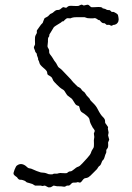

<svg xmlns="http://www.w3.org/2000/svg" viewBox="-20 -808 577 837"><path d="M141.1 -566.9 140.1 -574.2Q132.8 -581.5 132.8 -586.4L127.9 -599.1Q127 -602.5 129.9 -607.9Q132.8 -612.3 132.8 -616.2Q132.8 -620.1 132.3 -633.8Q131.8 -647.5 135.3 -654.3Q139.2 -661.1 140.1 -663.1Q141.1 -665 140.6 -669.4Q140.1 -673.8 141.1 -675.8Q142.6 -677.7 151.4 -690.4Q160.2 -703.1 162.6 -704.6Q165 -706.1 166 -708Q167 -710 169.4 -717.3Q171.9 -724.6 173.8 -728Q175.8 -730 183.1 -733.4Q190.4 -736.8 193.8 -741.7Q197.3 -746.1 199.2 -747.1Q201.2 -748 204.6 -749.5Q208 -751 210 -752.4Q211.9 -753.9 216.3 -757.8Q224.6 -765.1 231.9 -764.6Q239.3 -764.2 245.6 -770Q252 -775.9 255.9 -776.9L268.1 -773.9Q272 -775.9 274.9 -778.8Q277.8 -781.2 282.2 -782.2Q286.6 -783.2 300.8 -782.2Q314.9 -781.2 321.8 -782.2Q330.6 -786.6 334 -787.6Q337.4 -788.6 344.2 -784.2Q348.1 -784.2 354.5 -786.1Q361.3 -788.1 364.3 -787.1Q367.2 -786.1 371.1 -782.2Q375 -778.3 377 -776.9Q382.8 -775.9 396 -776.9Q426.8 -779.3 426.8 -772L439 -769L442.9 -766.6Q447.3 -764.2 451.2 -764.2H457Q462.9 -761.2 465.8 -756.8Q467.8 -755.9 470.7 -755.9H476.1Q489.3 -750 494.1 -743.2L496.1 -733.9Q501 -712.9 486.8 -703.1Q481 -699.2 473.1 -699.2Q468.8 -695.8 466.3 -695.8Q463.9 -695.8 461.4 -697.3Q459 -698.2 457.5 -699.2Q456.1 -700.2 451.7 -699.7Q447.3 -699.2 445.3 -699.7Q443.4 -700.2 442.4 -701.7Q440.9 -703.1 439.5 -704.1Q438 -705.1 437 -706.1Q436 -707 430.2 -707Q424.3 -707 414.1 -720.2H411.1Q409.2 -720.2 401.9 -725.6Q394.5 -731 386.2 -728Q368.2 -728 360.8 -729L349.1 -732.9H311Q296.9 -732.9 287.1 -728Q285.2 -728 279.3 -728.5Q273.4 -729 271 -728Q267.1 -726.1 255.9 -714.8Q253.4 -714.8 251 -714.8L246.1 -710Q217.3 -692.9 214.4 -689Q211.9 -685.1 208.5 -679.2Q205.1 -673.3 200.2 -665.5Q194.8 -658.2 194.8 -655.3V-650.9Q191.9 -645 189.9 -643.1L189 -634.8Q189 -630.4 189 -626L187 -606.9Q187 -602.5 190.4 -597.7Q195.3 -590.3 194.3 -583Q193.8 -575.7 200.2 -568.4Q206.5 -560.5 211.4 -552.2Q215.8 -543.9 220.7 -538.1Q225.6 -532.2 226.6 -529.3Q228 -526.4 230.5 -522Q232.9 -517.1 235.8 -514.2Q239.3 -511.7 243.2 -508.8Q247.1 -505.9 249 -503.9L290 -460.9Q291 -460 293.5 -456.1Q295.9 -452.1 318.8 -430.2Q321.3 -429.2 324.2 -427.7Q327.1 -426.3 330.1 -423.8Q333 -421.4 335.4 -417.5Q337.9 -413.1 342.3 -410.2Q346.7 -407.2 348.6 -405.3Q350.6 -403.3 354 -397.5Q356.9 -392.1 358.9 -390.1Q360.8 -388.7 364.3 -384.8Q367.2 -380.9 369.1 -379.4Q371.1 -377.9 371.6 -376Q372.6 -371.1 385.7 -358.9Q398.9 -346.7 406.2 -331.5Q418.9 -306.6 428.7 -297.9Q438 -289.1 438 -280.8Q438 -272.9 439 -271.5Q439.9 -270 444.3 -264.2Q448.7 -258.3 451.2 -253.9L450.2 -247.1Q450.2 -244.1 452.1 -237.3Q454.1 -230.5 453.1 -228L451.2 -217.8L456.1 -199.2L451.2 -187Q451.2 -184.1 451.7 -175.3Q452.1 -166.5 448.2 -161.1Q443.8 -156.2 443.4 -153.3Q442.9 -150.4 443.4 -146.5Q443.8 -142.6 441.4 -138.7Q439 -134.8 436 -123.5Q433.1 -112.3 425.8 -106.9Q419.9 -88.9 414.6 -85.4Q409.2 -82.5 402.8 -70.8L389.2 -57.1Q371.1 -38.1 365.2 -35.2Q359.4 -32.2 354 -31.7Q348.1 -31.2 346.2 -28.8Q343.8 -27.8 338.9 -21Q334 -14.2 331.1 -12.7Q328.1 -11.2 324.7 -12.7Q321.3 -14.2 319.3 -14.2L312 -12.2Q296.9 -12.7 293.5 -9.8Q290 -6.8 286.6 -2.9Q283.2 1 278.8 1H272L262.7 5.9H258.8Q250 3.9 228 3.9L213.9 1L202.1 7.8Q200.2 8.8 190.9 8.8L175.8 1L165 2.9L157.2 1H132.8L121.1 -5.9Q120.1 -6.8 108.4 -9.8Q96.7 -12.7 95.7 -13.7Q93.8 -15.1 91.8 -17.1Q89.8 -19 88.4 -19.5Q86.9 -20 80.6 -22.5Q74.2 -24.9 67.9 -24.4Q61 -23.9 54.2 -35.2Q51.8 -37.1 46.9 -40.5Q42 -43.9 39.6 -48.3Q37.1 -52.7 43.5 -68.4Q49.8 -84 53.2 -85.9Q71.3 -100.1 91.8 -85Q102.5 -74.2 108.4 -74.2Q114.3 -74.2 126 -68.4Q137.7 -62.5 158.2 -56.2L168.9 -55.2Q173.3 -55.2 180.2 -53.2L191.9 -48.8Q195.8 -47.9 208 -47.9L214.8 -50.8H226.1Q231 -50.8 235.4 -52.7Q239.7 -54.7 254.9 -53.2Q270 -52.2 272 -53.7Q273.9 -55.2 276.9 -57.6Q280.8 -61 286.6 -61Q292.5 -61 300.8 -68.4Q313 -79.1 320.3 -81.1Q327.6 -83 338.9 -95.7Q350.6 -108.4 360.4 -119.1Q374 -133.8 376.5 -142.1Q378.9 -150.4 383.3 -156.7Q387.7 -163.1 388.7 -166.5Q389.6 -169.9 389.6 -181.6Q389.2 -193.4 389.2 -196.8L391.1 -210.9L389.2 -226.1L393.1 -236.8Q393.1 -240.2 389.2 -245.1Q384.8 -250 383.8 -252.4Q382.8 -254.9 379.9 -259.8Q377 -264.6 375 -269.5Q373 -274.4 372.1 -277.3Q371.1 -279.8 370.1 -287.1Q369.1 -294.4 357.9 -303.7Q347.2 -313 338.9 -317.4Q330.6 -321.8 328.1 -333.5Q325.7 -345.2 322.8 -346.2Q319.8 -347.2 316.4 -348.1Q313 -349.1 308.6 -354Q304.7 -359.4 300.8 -366.2Q296.9 -373 294.4 -376Q292 -378.9 284.7 -383.8Q277.3 -388.7 274.4 -391.6Q271.5 -394.5 266.1 -403.3Q261.7 -411.1 258.8 -414.1Q255.9 -417 249.5 -420.4Q243.2 -423.8 228.5 -438.5Q213.9 -453.1 212.4 -456.1Q210.9 -459 208 -465.8Q205.1 -472.7 196.8 -477.1Q189 -481 187.5 -483.4Q186 -485.8 185.5 -492.7Q185.1 -499.5 169.4 -512.2Q153.8 -525.4 152.3 -532.7Q150.9 -540 146 -548.8V-553.7Z"/></svg>

Font: AntiqueNobleLightItalic
Style: LightItalic
Weight: 400
Version: Version 001.000